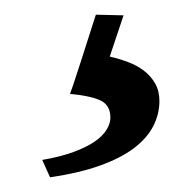

<svg xmlns="http://www.w3.org/2000/svg" viewBox="-20 -27 269 264"><path d="M199.2 111.8Q199.2 129.9 190.7 146.5Q182.1 163.1 164.1 176.8Q146 190.4 117.4 200.7Q88.9 210.9 48.8 216.8L38.1 192.9Q63.5 188.5 81.3 181.9Q99.1 175.3 110.4 167.5Q121.6 159.7 126.7 151.1Q131.8 142.6 131.8 134.8Q131.8 118.2 119.1 111.6Q106.4 105 76.2 102.1Q76.2 102.1 76.9 100.3Q77.6 98.6 81.1 88.4Q84.5 78.1 91.6 56.2Q98.6 34.2 111.8 -6.8L149.9 -5.9L130.9 50.8Q143.6 53.7 156 58.3Q168.5 63 178 70.3Q187.5 77.6 193.4 87.9Q199.2 98.1 199.2 111.8Z"/></svg>

Font: GentiumAlt
Style: Regular
Weight: 400
Designer: J. Victor Gaultney
Version: Version 1.02; 2005; OFL release